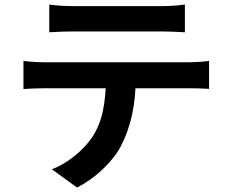

<svg xmlns="http://www.w3.org/2000/svg" viewBox="-20 -767 1017 849"><path d="M300.8 -740H693.4Q746.6 -740 797.6 -746.8V-624.3Q734.4 -627.9 693.4 -627.9H301.3Q253.9 -627.9 197.8 -624.3V-746.8Q249.5 -740 300.8 -740ZM176.8 -491.7H816.2Q834.7 -491.7 860.7 -493.4Q886.7 -495.1 904.5 -497.6V-374Q866 -376.7 816.2 -376.7H176.8Q131.3 -376.7 83.7 -373.3V-497.6Q132.6 -491.7 176.8 -491.7ZM516.6 -124.8Q490.5 -72.8 437.3 -21.5Q384 29.8 320.8 62.3L209.5 -18.3Q261 -38.3 309.1 -76.9Q357.2 -115.5 387 -159.2Q421.6 -211.7 435.2 -277.3Q448.7 -343 449 -431.2L580.6 -431.9Q580.6 -336.9 564.6 -262.5Q548.6 -188 516.6 -124.8Z"/></svg>

Font: Min Sans VF VF
Style: Regular
Weight: 400
Designer: Jinseong-Kim, NotoSansCJK, Nunito
Foundry: Jinseong-Kim
Version: Version 1.420;Glyphs 3.1.2 (3151)